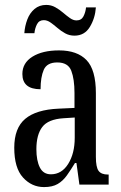

<svg xmlns="http://www.w3.org/2000/svg" viewBox="-20 -751 494 781"><path d="M159 10Q109 10 73.5 -29Q38 -68 38 -150Q38 -230 82.5 -267.5Q127 -305 218 -309L283 -312V-373Q283 -429 270 -463Q257 -497 213 -497Q171 -497 158 -467Q145 -437 145 -388Q71 -388 71 -450Q71 -495 112 -520.5Q153 -546 220 -546Q294 -546 332 -506.5Q370 -467 370 -372V-113Q370 -71 381 -56Q392 -41 419 -41H422V0H303L291 -88H285Q268 -60 252 -37.5Q236 -15 214.5 -2.5Q193 10 159 10ZM187 -42Q231 -42 257.5 -84.5Q284 -127 284 -191V-273L238 -270Q176 -266 152 -234.5Q128 -203 128 -144Q128 -98 142 -70Q156 -42 187 -42ZM283 -606Q262 -606 245 -615.5Q228 -625 213.5 -637.5Q199 -650 185.5 -659.5Q172 -669 158 -669Q139 -669 130.5 -652.5Q122 -636 120 -616H79Q81 -645 91 -671.5Q101 -698 120.5 -714.5Q140 -731 168 -731Q188 -731 205 -721.5Q222 -712 236.5 -699.5Q251 -687 264.5 -677.5Q278 -668 291 -668Q311 -668 319.5 -684.5Q328 -701 330 -721H370Q367 -677 345.5 -641.5Q324 -606 283 -606Z"/></svg>

Font: Noto Serif Lao ExtraCondensed
Style: Regular
Weight: 400
Width: 2
Designer: Monotype Design Team
Foundry: Monotype Imaging Inc.
Version: Version 2.003; ttfautohint (v1.8.4.7-5d5b)